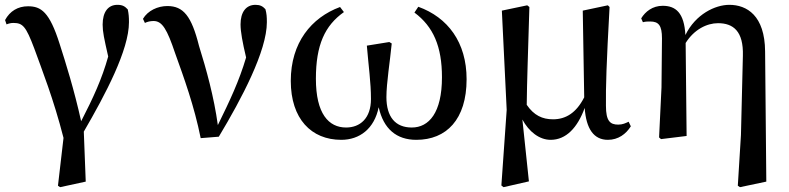

<svg xmlns="http://www.w3.org/2000/svg" viewBox="-20 -563 3267 795"><path d="M220 206 229 212 335 189 327 -18C417 -173 514 -356 514 -471C514 -492 513 -506 509 -524C497 -537 487 -543 466 -543C428 -543 405 -514 405 -461C405 -431 411 -404 428 -329C402 -236 366 -158 316 -61C287 -192 252 -303 227 -381C185 -514 150 -537 96 -537C54 -537 21 -517 1 -480L7 -462C17 -466 26 -468 35 -468C74 -468 87 -455 122 -362C153 -276 202 -153 243 8Z M811 9 886 3C981 -155 1085 -352 1085 -471C1085 -493 1084 -507 1079 -525C1068 -537 1057 -543 1038 -543C998 -543 976 -512 976 -462C976 -432 984 -388 999 -325C970 -227 932 -147 882 -45C866 -162 834 -277 804 -373C773 -497 739 -538 673 -538C633 -538 592 -519 572 -485L580 -468C590 -473 602 -476 616 -476C652 -476 672 -441 705 -343C742 -240 784 -125 811 9Z M1393 16C1469 16 1530 -30 1548 -119C1568 -29 1622 16 1704 16C1828 16 1912 -68 1912 -235C1912 -388 1834 -491 1712 -535L1696 -511C1774 -453 1810 -371 1810 -243C1810 -96 1756 -35 1685 -35C1617 -35 1580 -79 1580 -161C1580 -219 1595 -310 1602 -383L1592 -389L1499 -374C1506 -289 1516 -222 1516 -153C1516 -73 1471 -35 1413 -35C1341 -35 1288 -92 1288 -237C1288 -377 1325 -457 1404 -513L1388 -534C1269 -490 1184 -386 1184 -228C1184 -71 1269 16 1393 16Z M2260 16C2324 16 2371 -34 2401 -116C2407 -29 2439 16 2497 16C2540 16 2572 -8 2592 -40L2583 -59C2570 -53 2558 -47 2540 -47C2506 -47 2489 -62 2489 -125C2488 -201 2491 -299 2504 -534L2497 -541L2393 -519L2399 -160C2366 -95 2322 -69 2270 -69C2226 -69 2191 -85 2161 -129C2162 -227 2166 -328 2172 -534L2163 -541L2058 -519L2078 -108L2056 205L2065 212L2170 188L2143 -68C2170 -18 2213 16 2260 16Z M3035 206 3044 212 3153 189 3148 -350C3147 -499 3072 -543 3000 -543C2941 -543 2860 -504 2818 -418C2813 -510 2778 -539 2724 -539C2682 -539 2652 -515 2635 -487L2642 -471C2653 -474 2662 -474 2672 -474C2707 -474 2721 -458 2721 -404L2719 -201L2709 6L2717 13L2823 0L2819 -385C2854 -441 2907 -467 2953 -467C3016 -467 3059 -434 3056 -332L3048 -4Z"/></svg>

Font: Noto Serif JP SemiBold
Style: Regular
Weight: 600
Designer: Ryoko NISHIZUKA 西塚涼子 (kana & ideographs); Frank Grießhammer (Latin, Greek & Cyrillic); Wenlong ZHANG 张文龙 (bopomofo); San
Foundry: Adobe
Version: Version 2.001;hotconv 1.1.0;makeotfexe 2.6.0